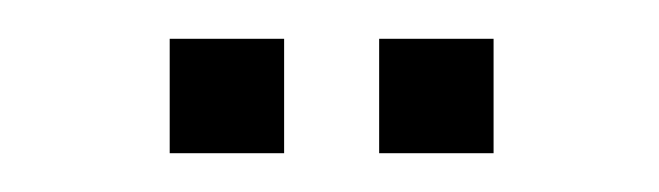

<svg xmlns="http://www.w3.org/2000/svg" viewBox="-20 -719 340 99"><path d="M175.5 -640V-699H234.5V-640ZM67.5 -640V-699H126.5V-640Z"/></svg>

Font: Big Shoulders Stencil Text Thin Light
Style: Regular
Weight: 300
Version: Version 2.001